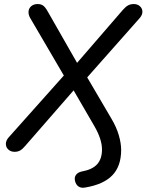

<svg xmlns="http://www.w3.org/2000/svg" viewBox="-20 -732 714 935"><path d="M345.5 150Q341 131.6 350.1 119.5Q359.1 107.4 377.4 103.3Q429.5 94 453.1 67.8Q476.7 41.6 476.7 -4Q476.7 -53.6 439.9 -117.2L326.9 -311.9H355.9L103.5 -22.3Q89.4 -5.6 78.1 0.8Q66.8 7.3 50.4 7.3Q32.8 7.3 20.7 -3.7Q8.6 -14.7 8.6 -31.2Q8.6 -47.8 22.5 -63.3L304.3 -379.3V-341.3L127.5 -643.5Q117.5 -660.7 119 -676.6Q120.6 -692.6 132.7 -702.4Q144.8 -712.3 163.4 -712.3Q180.2 -712.3 190.6 -704.4Q201.1 -696.5 212.4 -676.2L364.3 -410.2H341.8L577.3 -682.7Q591.1 -698.7 603.3 -705.5Q615.6 -712.3 631.4 -712.3Q649.7 -712.3 661.4 -701.6Q673.2 -691 673.5 -675.3Q673.8 -659.7 660.5 -644.2L389.1 -337.6V-381.7L524 -151.7Q547.6 -111.7 558.8 -72.7Q570 -33.8 570 -1.8Q570 77.3 526.9 121.9Q483.8 166.5 394.3 181.3Q375.5 184.8 362.8 176.4Q350 168 345.5 150Z"/></svg>

Font: SN Pro Thin
Style: Italic
Weight: 200
Italic angle: -9°
Designer: Tobias Whetton
Foundry: Supernotes
Version: Version 1.003;Glyphs 3.3 (3324)